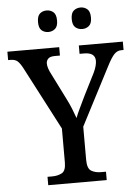

<svg xmlns="http://www.w3.org/2000/svg" viewBox="-63 -957 726 1004"><g transform="rotate(-5 300.0 -455.5)"><path d="M149 0V-44H174Q203 -44 224.5 -55.5Q246 -67 246 -111V-289L75 -617Q60 -646 47 -658Q34 -670 9 -670H-3V-714H269V-670H243Q217 -670 207 -659.5Q197 -649 197 -635Q197 -622 202 -607.5Q207 -593 213 -582L281 -446Q297 -415 308 -387.5Q319 -360 327 -337Q335 -359 349.5 -388.5Q364 -418 379 -450L437 -565Q446 -584 450 -599.5Q454 -615 454 -626Q454 -670 396 -670H372V-714H603V-670H591Q570 -670 554 -653.5Q538 -637 515 -592L358 -289V-115Q358 -69 379 -56.5Q400 -44 429 -44H456V0ZM398 -798Q377 -798 362 -810.5Q347 -823 347 -854Q347 -886 362 -898.5Q377 -911 398 -911Q418 -911 433 -898.5Q448 -886 448 -854Q448 -823 433 -810.5Q418 -798 398 -798ZM220 -798Q199 -798 184.5 -810.5Q170 -823 170 -854Q170 -886 184.5 -898.5Q199 -911 220 -911Q240 -911 255 -898.5Q270 -886 270 -854Q270 -823 255 -810.5Q240 -798 220 -798Z"/></g></svg>

Font: Noto Serif Thai SemiCondensed Medium
Style: Regular
Weight: 500
Width: 4
Designer: Monotype Design Team
Foundry: Monotype Imaging Inc.
Version: Version 2.002; ttfautohint (v1.8.4.7-5d5b)